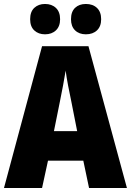

<svg xmlns="http://www.w3.org/2000/svg" viewBox="-20 -948 660 968"><path d="M429 0 400 -138H222L192 0H0L192 -715H426L620 0ZM340 -434Q332 -471 323.5 -515.5Q315 -560 311 -592Q306 -561 298 -517.5Q290 -474 282 -436L252 -287H369ZM132 -851Q132 -889 153 -908.5Q174 -928 207 -928Q241 -928 262 -908Q283 -888 283 -851Q283 -815 262 -795Q241 -775 207 -775Q174 -775 153 -794.5Q132 -814 132 -851ZM338 -851Q338 -889 358.5 -908.5Q379 -928 413 -928Q448 -928 469 -908Q490 -888 490 -851Q490 -815 469 -795Q448 -775 413 -775Q379 -775 358.5 -795Q338 -815 338 -851Z"/></svg>

Font: Noto Sans Myanmar UI Condensed Black
Style: Regular
Weight: 900
Width: 3
Designer: Monotype Design Team
Foundry: Monotype Imaging Inc.
Version: Version 2.103; ttfautohint (v1.8.4.7-5d5b)